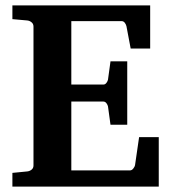

<svg xmlns="http://www.w3.org/2000/svg" viewBox="-20 -691 638 711"><path d="M25.9 0V-50.8L81.1 -56.2Q89.8 -57.1 96.9 -62.7Q104 -68.4 104 -78.1V-592.8Q104 -602.5 96.9 -608.4Q89.8 -614.3 81.1 -615.2L25.9 -620.1V-670.9H536.1V-511.2H463.9L448.2 -594.2Q446.3 -601.6 441.7 -607.2Q437 -612.8 430.2 -612.8H244.1V-377.9H362.8Q369.6 -377.9 374.3 -384.3Q378.9 -390.6 379.9 -396L389.2 -463.9H451.2V-229H389.2L379.9 -296.9Q378.9 -302.2 374.3 -308.6Q369.6 -314.9 362.8 -314.9H244.1V-60.1H461.9Q468.3 -60.1 473.6 -66.9Q479 -73.7 480 -79.1L495.1 -183.1H567.9V0Z"/></svg>

Font: Charis SIL CyrE
Style: Bold
Weight: 700
Foundry: SIL International
Version: Version 5.000